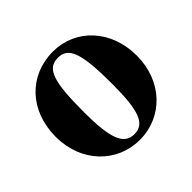

<svg xmlns="http://www.w3.org/2000/svg" viewBox="-127 -607 754 754"><g transform="rotate(-45 250.0 -229.5)"><path d="M254 -473C122 -473 25 -374 25 -228C25 -86 125 14 250 14C379 14 476 -88 476 -229C476 -371 380 -473 254 -473ZM251 -442C310 -442 329 -389 329 -218C329 -69 309 -17 251 -17C193 -17 172 -73 172 -218C172 -389 190 -442 251 -442Z"/></g></svg>

Font: STIXGeneral
Style: Bold
Weight: 700
Designer: MicroPress Inc., with final additions and corrections provided by Coen Hoffman, Elsevier (retired)
Version: Version 1.1.0